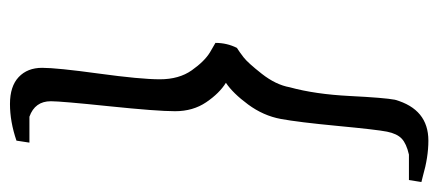

<svg xmlns="http://www.w3.org/2000/svg" viewBox="-277 -463 879 385"><g transform="rotate(-90 162.5 -270.5)"><path d="M73 149Q40 149 2 138L-10 135L-6 110H45Q67 105 77 95.5Q87 86 91 66Q95 46 102.5 -33Q110 -112 116.5 -147Q123 -182 145.5 -212.5Q168 -243 189 -257Q168 -270 150 -296.5Q132 -323 132 -359Q132 -395 142 -491.5Q152 -588 152 -608Q152 -640 121 -651H69L73 -677Q111 -690 146.5 -690Q182 -690 200.5 -672.5Q219 -655 219 -625.5Q219 -596 207.5 -512Q196 -428 196 -389.5Q196 -351 214 -325.5Q232 -300 250 -289L269 -278Q269 -255 259 -235Q251 -230 240 -221.5Q229 -213 207 -185Q185 -157 180 -129Q166 -78 162.5 -8.5Q159 61 155 82Q136 149 73 149Z"/></g></svg>

Font: Kotta One
Style: Regular
Weight: 400
Designer: Ania Kruk
Foundry: Ania Kruk
Version: Version 1.001